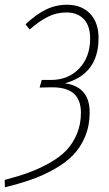

<svg xmlns="http://www.w3.org/2000/svg" viewBox="-35 -713 460 814"><path d="M249 -692.9Q310.5 -692.9 346.7 -655.3Q382.8 -617.7 382.8 -551.8Q382.8 -398.9 240.2 -359.9Q345.2 -345.2 345.2 -236.8Q345.2 -181.2 326.2 -135Q307.1 -88.9 275.6 -56.2Q244.1 -23.4 196.5 3.4Q148.9 30.3 99.1 47.9Q49.3 65.4 -14.2 81.1L-15.1 49.8Q43 34.7 87.4 18.3Q131.8 2 175 -22.2Q218.3 -46.4 246.1 -75.4Q273.9 -104.5 291 -145.3Q308.1 -186 308.1 -234.9Q308.1 -290.5 276.6 -317.4Q245.1 -344.2 179.2 -342.8L132.8 -341.8L142.1 -374H180.2Q254.9 -374 301 -422.9Q347.2 -471.7 347.2 -549.8Q347.2 -603 320.6 -631.6Q293.9 -660.2 246.1 -660.2Q204.6 -660.2 168 -641.8Q131.3 -623.5 90.8 -587.9L73.2 -609.9Q117.7 -651.9 159.7 -672.4Q201.7 -692.9 249 -692.9Z"/></svg>

Font: Fira Sans Compressed UltraLight
Style: Italic
Weight: 200
Width: 3
Italic angle: -8°
Designer: Carrois Corporate & Edenspiekermann AG
Foundry: Carrois Corporate GbR & Edenspiekermann AG
Version: Version 4.203;PS 004.203;hotconv 1.0.88;makeotf.lib2.5.64775